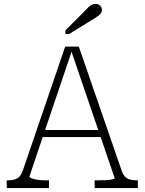

<svg xmlns="http://www.w3.org/2000/svg" viewBox="-20 -952 732 972"><path d="M188 -294H496L505 -258H181ZM336 -708 347 -704 129 -59Q129 -54 141 -49Q153 -44 172.5 -41.5Q192 -39 216 -39H228V0H14V-39H19Q49 -39 67.5 -49Q86 -59 97 -93L310 -716H379L597 -85Q608 -56 626.5 -47.5Q645 -39 673 -39H678V0H459V-39H473Q496 -39 516 -40Q536 -41 548.5 -44Q561 -47 561 -49ZM399 -886 311 -798V-780H330L447 -852Q462 -861 473 -868.5Q484 -876 490 -884Q496 -892 496 -902Q496 -914 487 -923Q478 -932 464 -932Q452 -932 441.5 -926Q431 -920 421.5 -909.5Q412 -899 399 -886Z"/></svg>

Font: Roboto Serif 20pt Thin
Style: Regular
Weight: 250
Version: Version 1.008